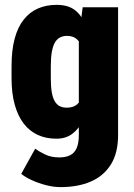

<svg xmlns="http://www.w3.org/2000/svg" viewBox="-20 -558 547 786"><path d="M318.4 -528.3H463.4V-4.9Q463.4 68.4 433.8 115.5Q404.3 162.6 351.6 185.3Q298.8 208 228 208Q199.7 208 169.2 200.2Q138.7 192.4 111.6 180.2Q84.5 168 66.9 153.8L124 50.8Q138.7 61.5 163.8 74Q189 86.4 222.7 86.4Q249 86.4 266.8 77.6Q284.7 68.8 293.7 48.6Q302.7 28.3 302.7 -5.9V-403.3ZM27.3 -238.3V-287.6Q27.3 -352.5 40 -399.7Q52.7 -446.8 76.9 -477.5Q101.1 -508.3 135.3 -523.2Q169.4 -538.1 211.9 -538.1Q257.3 -538.1 284.7 -518.1Q312 -498 326.9 -462.4Q341.8 -426.8 350.1 -378.9Q358.4 -331.1 365.2 -276.4V-243.2Q357.9 -191.9 347.4 -146.2Q336.9 -100.6 319.8 -65.4Q302.7 -30.3 276.1 -10.3Q249.5 9.8 210.9 9.8Q168.5 9.8 134.8 -5.6Q101.1 -21 77.1 -52Q53.2 -83 40.3 -129.4Q27.3 -175.8 27.3 -238.3ZM188 -287.6V-238.3Q188 -204.1 191.9 -180.9Q195.8 -157.7 204.1 -143.6Q212.4 -129.4 224.6 -123.3Q236.8 -117.2 253.4 -117.2Q280.3 -117.2 295.9 -130.9Q311.5 -144.5 317.9 -170.2Q324.2 -195.8 321.3 -230.5V-290Q322.8 -320.3 319.3 -343Q315.9 -365.7 307.6 -380.9Q299.3 -396 286.1 -403.6Q272.9 -411.1 254.4 -411.1Q238.8 -411.1 226.3 -405Q213.9 -398.9 205.3 -384.8Q196.8 -370.6 192.4 -346.7Q188 -322.8 188 -287.6Z"/></svg>

Font: Roboto Condensed Black
Style: Regular
Weight: 900
Designer: Christian Robertson
Foundry: Google
Version: Version 3.008; 2023